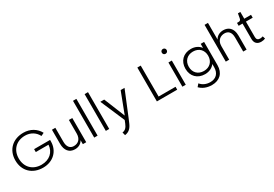

<svg xmlns="http://www.w3.org/2000/svg" viewBox="60 -1978 4912 3436"><g transform="rotate(-30 2515.5 -260.0)"><path d="M442 -299H705C695 -149 584 -50 420 -50C240 -50 120 -170 120 -350C120 -530 240 -650 420 -650C533 -650 626 -592 674 -497L736 -527C677 -640 561 -710 420 -710C198 -710 50 -566 50 -350C50 -134 198 10 420 10C631 10 772 -134 772 -329V-359H442Z M1077 10C1153 10 1210 -23 1242 -82V0H1312V-500H1242V-220C1242 -113 1184 -50 1087 -50C1008 -50 962 -109 962 -210V-500H892V-210C892 -72 961 10 1077 10Z M1477 -760V0H1547V-760Z M1717 -760V0H1787V-760Z M1961 174 1977 238C2062 227 2111 179 2149 89L2187 0L2392 -500H2312L2147 -68L1972 -500H1892L2107 0L2083 60C2054 132 2019 167 1961 174Z M2772 0H3192V-60H2842V-700H2772Z M3299 -500V0H3369V-500ZM3334 -760C3305 -760 3284 -739 3284 -710C3284 -681 3305 -660 3334 -660C3363 -660 3384 -681 3384 -710C3384 -739 3363 -760 3334 -760Z M3776 240C3932 240 4036 146 4036 -20V-500H3966V-416C3922 -475 3852 -510 3766 -510C3610 -510 3506 -406 3506 -250C3506 -94 3610 10 3766 10C3852 10 3922 -25 3966 -84V-20C3966 110 3890 180 3776 180C3692 180 3623 148 3576 91L3530 144C3583 200 3666 240 3776 240ZM3776 -50C3656 -50 3576 -130 3576 -250C3576 -370 3656 -450 3776 -450C3896 -450 3976 -370 3976 -250C3976 -130 3896 -50 3776 -50Z M4196 0H4266V-280C4266 -410 4356 -450 4426 -450C4496 -450 4556 -410 4556 -290V0H4626V-290C4626 -450 4536 -510 4436 -510C4370 -510 4303 -484 4266 -416V-760H4196Z M4716 -440H4796V-120C4796 -35 4846 10 4926 10C4961 10 4989 3 5011 -7L4994 -61C4975 -55 4954 -50 4936 -50C4890 -50 4866 -74 4866 -120V-440H5006V-500H4866V-640H4816L4800 -550C4793 -512 4780 -500 4746 -500H4716Z"/></g></svg>

Font: Gully Light
Style: Regular
Weight: 300
Designer: jaikishan Patel
Foundry: MagicType
Version: Version 1.000;Glyphs 3.2 (3242)